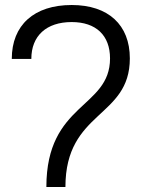

<svg xmlns="http://www.w3.org/2000/svg" viewBox="-20 -746 565 766"><path d="M165 0H241C241 -306 498 -274 498 -513C498 -647 412 -726 266 -726C116 -726 27 -646 27 -511H105C105 -603 165 -658 266 -658C363 -658 419 -605 419 -513C419 -313 165 -337 165 0Z"/></svg>

Font: Non Bureau Light
Style: Regular
Weight: 300
Designer: Jona Saucedo
Foundry: Non Foundry
Version: Version 1.000;FEAKit 1.0